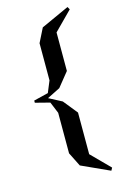

<svg xmlns="http://www.w3.org/2000/svg" viewBox="-141 -804 713 1088"><g transform="rotate(-15 215.0 -260.0)"><path d="M207 -230 273.9 -147V97.2L379.9 204.1L371.1 220.2L206.1 145L165 63V-174.8L137.2 -242.2L51.8 -264.2V-276.9L137.2 -297.9L165 -365.2V-583L206.1 -665L371.1 -740.2L379.9 -724.1L273.9 -617.2V-391.1L207 -308.1L130.9 -270Z"/></g></svg>

Font: Ortica Angular Bold
Style: Regular
Weight: 700
Designer: Benedetta Bovani
Foundry: Collletttivo
Version: Version 2.000;Glyphs 3.1.2 (3151)